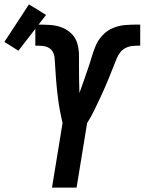

<svg xmlns="http://www.w3.org/2000/svg" viewBox="-99 -855 659 875"><path d="M138 0 186 -294Q183 -308 180 -322.5Q177 -337 174 -351.5Q171 -366 169 -380.5Q167 -395 165 -410Q163 -425 161.5 -439.5Q160 -454 158.5 -469Q157 -484 156 -499Q155 -514 154 -529Q153 -544 152 -559Q151 -574 150 -589Q149 -604 142.5 -617Q136 -630 123.5 -637Q111 -644 96 -645.5Q81 -647 66 -647H62V-743H70Q98 -743 126.5 -741.5Q155 -740 181 -730.5Q207 -721 226.5 -702Q246 -683 253.5 -656.5Q261 -630 261 -601.5Q261 -573 261 -544.5Q261 -516 261.5 -487.5Q262 -459 263 -431Q273 -458 282 -484.5Q291 -511 300.5 -538Q310 -565 318 -592.5Q326 -620 337 -646.5Q348 -673 369 -695Q390 -717 417.5 -728Q445 -739 473 -741Q501 -743 528 -743H540V-647H536Q521 -647 505 -645.5Q489 -644 474.5 -637Q460 -630 449.5 -617Q439 -604 433 -589Q427 -574 421 -559Q415 -544 409 -529Q403 -514 397 -499Q391 -484 384.5 -469Q378 -454 371.5 -439.5Q365 -425 358 -410Q351 -395 344 -380.5Q337 -366 330 -351.5Q323 -337 315 -322.5Q307 -308 298 -294L250 0ZM-15 -624 -79 -664 33 -835 111 -787Z"/></svg>

Font: Iosevka Custom
Style: Bold Italic
Weight: 700
Italic angle: -9°
Designer: Belleve Invis
Foundry: Belleve Invis
Version: Version 30.3.1; ttfautohint (v1.8.3)